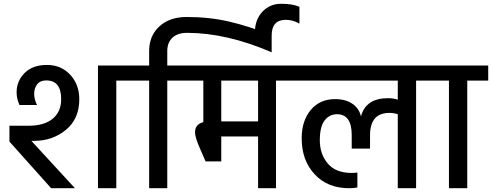

<svg xmlns="http://www.w3.org/2000/svg" viewBox="-20 -997 2606 1017"><path d="M499 -650H707V-570H596V0H499ZM68 -508Q68 -568 110.5 -610.5Q153 -653 228.5 -653Q304 -653 352 -601Q400 -549 400 -472Q400 -367 329 -309Q258 -251 163 -251H146L377 0H251L30 -247V-331H132Q214 -331 259 -368Q304 -405 304 -472Q304 -571 225 -571Q193 -571 177 -550.5Q161 -530 161 -500.5Q161 -471 176 -441H83Q68 -474 68 -508Z M969 -907Q1090 -907 1194.5 -882.5Q1299 -858 1419 -811V-720Q1180 -823 971 -823Q921 -823 893.5 -797.5Q866 -772 866 -726V-650H977V-570H866V0H770V-570H659V-650H770V-727Q770 -807 824 -857Q878 -907 969 -907Z M1347 -570H1152V-354H1347ZM929 -570V-650H1553V-570H1442V0H1347V-274H1152V-142H1069L1041 -206Q1013 -269 1013 -296Q1013 -339 1057 -350V-570Z M1330 -824Q1330 -892 1369.5 -934.5Q1409 -977 1469.5 -977Q1530 -977 1566 -961V-872Q1531 -892 1494 -892Q1419 -892 1419 -809V-747L1330 -770Z M2295 -650V-570H2184V0H2087V-392Q2064 -399 2043 -399Q1940 -399 1940 -280V-210H1843V-282Q1843 -392 1765 -392Q1725 -392 1699.5 -359Q1674 -326 1674 -253.5Q1674 -181 1716 -131Q1758 -81 1842 -81Q1862 -81 1873 -83V-4Q1856 0 1830 0Q1715 0 1646.5 -74Q1578 -148 1578 -264Q1578 -357 1626 -414.5Q1674 -472 1755 -472Q1811 -472 1847 -447Q1883 -422 1892 -380Q1917 -477 2036 -477Q2063 -477 2087 -469V-570H1505V-650Z M2247 -570V-650H2566V-570H2455V0H2358V-570Z"/></svg>

Font: Hind Medium
Style: Regular
Weight: 500
Designer: Manushi Parikh, Satya Rajpurohit
Foundry: Indian Type Foundry
Version: Version 1.201;PS 1.0;hotconv 1.0.78;makeotf.lib2.5.61930; tt